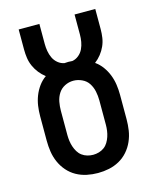

<svg xmlns="http://www.w3.org/2000/svg" viewBox="-112 -812 724 896"><g transform="rotate(-15 250.0 -363.5)"><path d="M250 8Q223 8 196.5 2.5Q170 -3 146.5 -16Q123 -29 105 -49.5Q87 -70 76 -95Q65 -120 61 -146.5Q57 -173 57 -200V-318Q57 -343 60.5 -367.5Q64 -392 73 -415Q82 -438 96.5 -458Q111 -478 131 -492Q114 -505 101 -521.5Q88 -538 79.5 -557Q71 -576 68 -596.5Q65 -617 65 -638V-735H165V-638Q165 -621 168 -603.5Q171 -586 178.5 -570Q186 -554 200 -542.5Q214 -531 231 -528Q236 -528 240.5 -528.5Q245 -529 250 -529Q255 -529 259.5 -528.5Q264 -528 269 -528Q286 -531 300 -542.5Q314 -554 321.5 -570Q329 -586 332 -603.5Q335 -621 335 -638V-735H435V-638Q435 -617 432 -596.5Q429 -576 420.5 -557Q412 -538 399 -521.5Q386 -505 369 -492Q389 -478 403.5 -458Q418 -438 427 -415Q436 -392 439.5 -367.5Q443 -343 443 -318V-200Q443 -173 439 -146.5Q435 -120 424 -95Q413 -70 395 -49.5Q377 -29 353.5 -16Q330 -3 303.5 2.5Q277 8 250 8ZM250 -80Q264 -80 278 -84Q292 -88 303.5 -96.5Q315 -105 322.5 -117.5Q330 -130 334.5 -143.5Q339 -157 341 -171.5Q343 -186 343 -200V-318Q343 -340 338.5 -361.5Q334 -383 322.5 -401Q311 -419 290.5 -428.5Q270 -438 249 -438Q227 -438 207.5 -428Q188 -418 176.5 -400Q165 -382 161 -360.5Q157 -339 157 -318V-200Q157 -186 159 -171.5Q161 -157 165.5 -143.5Q170 -130 177.5 -117.5Q185 -105 196.5 -96.5Q208 -88 222 -84Q236 -80 250 -80Z"/></g></svg>

Font: Iosevka Slab Semibold
Style: Regular
Weight: 600
Monospace: yes
Designer: Belleve Invis
Foundry: Belleve Invis
Version: Version 11.1.1; ttfautohint (v1.8.3)